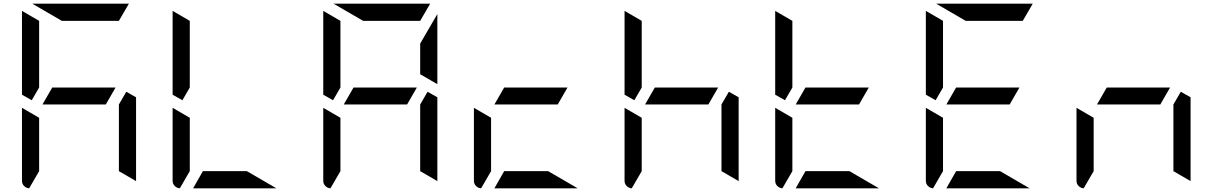

<svg xmlns="http://www.w3.org/2000/svg" viewBox="-20 -1020 6568 1040"><path d="M210 -454 263 -546H606L553 -454ZM192 -546 152 -477 99 -507V-959V-961L192 -907ZM315 -907 155 -1000H676H678L624 -907ZM138 0Q122 -1 110.5 -12.5Q99 -24 99 -41V-436L192 -382V-93ZM717 -493V-41V-39L624 -93V-454L664 -523Z M1008 -546 968 -477 915 -507V-959V-961L1008 -907ZM1477 0H1026L1079 -93H1317ZM954 0Q938 -1 926.5 -12.5Q915 -24 915 -41V-436L1008 -382V-93Z M1842 -454 1895 -546H2238L2185 -454ZM2349 -564 2256 -618V-784L2349 -944ZM1824 -546 1784 -477 1731 -507V-959V-961L1824 -907ZM1947 -907 1787 -1000H2308H2310L2256 -907ZM1770 0Q1754 -1 1742.5 -12.5Q1731 -24 1731 -41V-436L1824 -382V-93ZM2349 -493V-41V-39L2256 -93V-454L2296 -523Z M2658 -454 2711 -546H3054L3001 -454ZM3109 0H2658L2711 -93H2949ZM2586 0Q2570 -1 2558.5 -12.5Q2547 -24 2547 -41V-436L2640 -382V-93Z M3474 -454 3527 -546H3870L3817 -454ZM3456 -546 3416 -477 3363 -507V-959V-961L3456 -907ZM3402 0Q3386 -1 3374.5 -12.5Q3363 -24 3363 -41V-436L3456 -382V-93ZM3981 -493V-41V-39L3888 -93V-454L3928 -523Z M4290 -454 4343 -546H4686L4633 -454ZM4272 -546 4232 -477 4179 -507V-959V-961L4272 -907ZM4741 0H4290L4343 -93H4581ZM4218 0Q4202 -1 4190.5 -12.5Q4179 -24 4179 -41V-436L4272 -382V-93Z M5106 -454 5159 -546H5502L5449 -454ZM5088 -546 5048 -477 4995 -507V-959V-961L5088 -907ZM5211 -907 5051 -1000H5572H5574L5520 -907ZM5557 0H5106L5159 -93H5397ZM5034 0Q5018 -1 5006.5 -12.5Q4995 -24 4995 -41V-436L5088 -382V-93Z M5922 -454 5975 -546H6318L6265 -454ZM5850 0Q5834 -1 5822.5 -12.5Q5811 -24 5811 -41V-436L5904 -382V-93ZM6429 -493V-41V-39L6336 -93V-454L6376 -523Z"/></svg>

Font: DSEG7 Modern Mini
Style: Regular
Weight: 400
Designer: Keshikan(Twitter:@keshinomi_88pro)
Version: Version 0.46